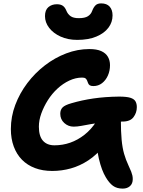

<svg xmlns="http://www.w3.org/2000/svg" viewBox="-20 -997 842 1131"><path d="M703 114Q668 114 645.5 97.5Q623 81 603 47Q591 27 581 0.5Q571 -26 562 -64Q553 -102 547 -158L592 -138Q550 -85 500.5 -52.5Q451 -20 397.5 -5Q344 10 288 10Q231 10 186 -7Q141 -24 109.5 -56Q78 -88 61 -134Q44 -180 44 -237Q44 -310 70 -379Q96 -448 141 -507.5Q186 -567 244.5 -612Q303 -657 370 -682.5Q437 -708 506 -708Q550 -708 576.5 -696Q603 -684 615.5 -662.5Q628 -641 628 -613Q628 -580 615.5 -552Q603 -524 581 -507Q559 -490 530 -490Q516 -490 509 -494.5Q502 -499 499 -507Q496 -515 493 -522.5Q490 -530 484 -535Q478 -540 464 -540Q426 -540 388.5 -522.5Q351 -505 318.5 -475Q286 -445 262 -407Q238 -369 223.5 -329Q209 -289 209 -251Q209 -195 233 -168Q257 -141 301 -141Q349 -141 393.5 -156.5Q438 -172 478 -203.5Q518 -235 548 -282Q567 -308 589.5 -317.5Q612 -327 644 -327Q669 -327 680.5 -318.5Q692 -310 692 -291Q692 -221 696.5 -173.5Q701 -126 711 -91Q721 -56 737 -22Q748 1 753 14.5Q758 28 760 37.5Q762 47 762 58Q762 85 745.5 99.5Q729 114 703 114ZM414 -251Q382 -251 358.5 -272.5Q335 -294 335 -327Q335 -350 348.5 -364Q362 -378 401 -389Q462 -407 530.5 -417Q599 -427 681 -428Q726 -428 748 -421Q770 -414 778 -400Q786 -386 786 -366Q786 -333 766.5 -307Q747 -281 703 -281Q640 -281 594.5 -276.5Q549 -272 516 -266Q483 -260 458.5 -255.5Q434 -251 414 -251ZM435 -762Q380 -762 337 -781.5Q294 -801 269.5 -833Q245 -865 245 -902Q245 -938 265 -955Q285 -972 315 -972Q337 -972 350 -963Q363 -954 371 -934Q379 -914 395.5 -902Q412 -890 444 -890Q480 -890 498 -901.5Q516 -913 523 -933Q531 -954 542.5 -965.5Q554 -977 576 -977Q609 -977 626 -958Q643 -939 643 -906Q643 -866 618.5 -833.5Q594 -801 547.5 -781.5Q501 -762 435 -762Z"/></svg>

Font: Shantell Sans
Style: Bold
Weight: 700
Designer: Stephen Nixon, Anya Danilova, Shantell Martin
Foundry: Arrow Type
Version: Version 1.011;[c5ecc13dd]